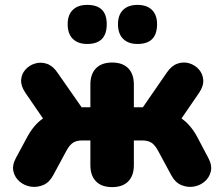

<svg xmlns="http://www.w3.org/2000/svg" viewBox="-20 -757 918 786"><path d="M543 -577Q505 -577 484 -598Q463 -619 463 -658Q463 -696 484 -716.5Q505 -737 543 -737Q581 -737 602 -716.5Q623 -696 623 -658Q623 -577 543 -577ZM337 -577Q299 -577 278 -598Q257 -619 257 -658Q257 -696 278 -716.5Q299 -737 337 -737Q417 -737 417 -658Q417 -577 337 -577ZM439 9Q396 9 373 -14.5Q350 -38 350 -81V-182H316Q294 -182 279.5 -173Q265 -164 252 -140L198 -40Q182 -10 157 0.5Q132 11 106 7Q80 3 60.5 -13.5Q41 -30 35 -55Q29 -80 45 -110L93 -199Q105 -221 121 -240Q137 -259 156 -272L84 -377Q65 -405 66.5 -429.5Q68 -454 84 -472Q100 -490 123.5 -497Q147 -504 171.5 -496Q196 -488 215 -460L314 -318H350V-411Q350 -454 373 -477.5Q396 -501 439 -501Q482 -501 505 -477.5Q528 -454 528 -411V-318H565L663 -460Q682 -488 706.5 -496.5Q731 -505 754.5 -498Q778 -491 794 -473Q810 -455 812 -430Q814 -405 795 -377L723 -272Q742 -259 758 -240Q774 -221 786 -199L833 -110Q849 -80 843 -55Q837 -30 817.5 -13.5Q798 3 772.5 7Q747 11 722 0.5Q697 -10 681 -40L627 -140Q614 -164 599.5 -173Q585 -182 563 -182H528V-81Q528 -38 505 -14.5Q482 9 439 9Z"/></svg>

Font: Chiron GoRound TC H
Style: Regular
Weight: 900
Designer: Ryoko NISHIZUKA 西塚涼子 (kana, bopomofo & ideographs); Paul D. Hunt (Latin, Greek & Cyrillic); Sandoll Communications 산돌커뮤니
Foundry: Adobe
Version: Version 1.000;hotconv 1.1.1;makeotfexe 2.6.0